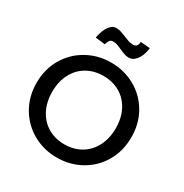

<svg xmlns="http://www.w3.org/2000/svg" viewBox="-206 -1077 1195 1246"><g transform="rotate(30 392.0 -454.5)"><path d="M223 -794Q226 -811 232 -832Q238 -853 248.5 -871.5Q259 -890 274 -902.5Q289 -915 309 -915Q327 -915 345 -909Q363 -903 381 -895.5Q399 -888 417 -881.5Q435 -875 453 -875Q474 -875 482 -886.5Q490 -898 490 -916L561 -910Q559 -891 553 -869.5Q547 -848 536 -830Q525 -812 509 -800Q493 -788 470 -788Q453 -788 436 -795Q423 -799 411 -805L394 -812Q382 -818 369 -823Q352 -829 335 -829Q316 -829 307 -814.5Q298 -800 296 -786ZM392 7Q295 7 213.5 -38.5Q132 -84 84.5 -165.5Q37 -247 37 -349Q37 -451 84.5 -532Q132 -613 213.5 -658.5Q295 -704 392 -704Q490 -704 571.5 -658.5Q653 -613 700 -532Q747 -451 747 -349Q747 -247 700 -165.5Q653 -84 571.5 -38.5Q490 7 392 7ZM392 -92Q461 -92 515 -123.5Q569 -155 599.5 -213.5Q630 -272 630 -349Q630 -426 599.5 -484Q569 -542 515 -573Q461 -604 392 -604Q323 -604 269 -573Q215 -542 184.5 -484Q154 -426 154 -349Q154 -272 184.5 -213.5Q215 -155 269 -123.5Q323 -92 392 -92Z"/></g></svg>

Font: Fz Poppins Med
Style: Regular
Weight: 500
Designer: Ninad Kale (Devanagari), Jonny Pinhorn (Latin)
Foundry: Indian Type Foundry
Version: Vit hóa bi Vntype.Com & FontZin.Com